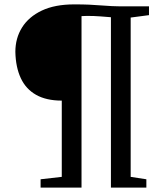

<svg xmlns="http://www.w3.org/2000/svg" viewBox="-20 -855 764 875"><path d="M261.5 -49V-396.5Q191 -396.5 144.5 -422.8Q98 -449 74.8 -498.8Q51.5 -548.5 50 -618.5Q50 -681 80.5 -729.8Q111 -778.5 170.5 -806.8Q230 -835 318 -835Q357.5 -835 385.5 -833.8Q413.5 -832.5 437.8 -830.5Q462 -828.5 489 -827.2Q516 -826 553 -826H659V-786L575.5 -775V-49L647 -38V0H485.5V-776.5Q468 -778 438.8 -780.2Q409.5 -782.5 377 -782.5Q370 -782.5 362.8 -782Q355.5 -781.5 351.5 -781.5V0H165V-38Z"/></svg>

Font: Merriweather 60pt
Style: Regular
Weight: 400
Version: Version 2.100